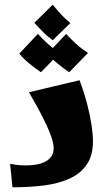

<svg xmlns="http://www.w3.org/2000/svg" viewBox="-20 -796 460 816"><path d="M33 0 23 -100Q44 -95 69 -93.5Q94 -92 119 -94.5Q144 -97 164 -105Q184 -113 196 -128Q208 -143 208 -166Q208 -184 199.5 -210Q191 -236 176.5 -267Q162 -298 143 -333Q124 -368 103 -404L318 -455Q338 -402 350.5 -353.5Q363 -305 369 -265Q375 -225 375 -195Q375 -134 348 -95.5Q321 -57 273.5 -36Q226 -15 164.5 -7.5Q103 0 33 0ZM204 -625Q182 -641 163.5 -659.5Q145 -678 126 -699L204 -776Q223 -753 239.5 -735Q256 -717 279 -698ZM154 -489Q129 -506 104.5 -526Q80 -546 62 -568L141 -652Q162 -629 184 -609Q206 -589 234 -571ZM274 -489Q249 -506 224.5 -526Q200 -546 182 -568L261 -652Q282 -629 304 -609Q326 -589 354 -571Z"/></svg>

Font: Marhey Light SemiBold
Style: Regular
Weight: 600
Version: Version 1.000